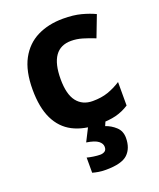

<svg xmlns="http://www.w3.org/2000/svg" viewBox="-146 -646 807 975"><g transform="rotate(-20 257.0 -158.0)"><path d="M300 10Q219 10 162 -19.5Q105 -49 75 -111Q45 -173 45 -270Q45 -370 79 -433Q113 -496 173.5 -526Q234 -556 313 -556Q369 -556 410.5 -545Q452 -534 483 -519L439 -404Q404 -418 373.5 -427Q343 -436 313 -436Q197 -436 197 -271Q197 -189 227.5 -150Q258 -111 313 -111Q360 -111 396 -123.5Q432 -136 466 -158V-31Q432 -9 394.5 0.5Q357 10 300 10ZM407 122Q407 178 374.5 209Q342 240 256 240Q234 240 216.5 237Q199 234 185 230V148Q199 152 219.5 155Q240 158 255 158Q269 158 279.5 151.5Q290 145 290 128Q290 110 272 96Q254 82 209 75L247 0H341L328 30Q358 40 382.5 62.5Q407 85 407 122Z"/></g></svg>

Font: Noto Sans Adlam
Style: Regular
Weight: 400
Designer: Mark Jamra, Neil Patel
Foundry: JamraPatel LLC
Version: Version 3.001